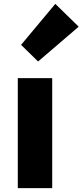

<svg xmlns="http://www.w3.org/2000/svg" viewBox="-20 -973 427 993"><path d="M72 0H250V-569H72ZM177 -655 387 -835 266 -953 89 -741Z"/></svg>

Font: ChiuKong Gothic MN Heavy
Style: Regular
Weight: 900
Designer: Ryoko NISHIZUKA 西塚涼子 (kana, bopomofo & ideographs); Paul D. Hunt (Latin, Greek & Cyrillic); Sandoll Communications 산돌커뮤니
Foundry: Adobe
Version: Version 1.300